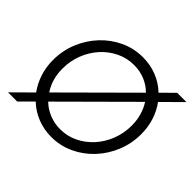

<svg xmlns="http://www.w3.org/2000/svg" viewBox="-164 -921 1143 1143"><g transform="rotate(45 407.0 -350.0)"><path d="M392 11Q329 11 274 -11Q219 -33 177 -73L99 5H22L141 -113Q110 -155 92.5 -208Q75 -261 75 -320Q75 -400 104 -470.5Q133 -541 183.5 -595Q234 -649 300.5 -680Q367 -711 442 -711Q506 -711 561 -689Q616 -667 657 -627L736 -705H814L694 -586Q725 -544 742 -491.5Q759 -439 759 -380Q759 -300 730 -229.5Q701 -159 650.5 -105Q600 -51 533.5 -20Q467 11 392 11ZM196 -168 604 -574Q572 -606 530 -623.5Q488 -641 438 -641Q379 -641 327 -616Q275 -591 235.5 -547.5Q196 -504 173.5 -446.5Q151 -389 151 -324Q151 -235 196 -168ZM397 -59Q456 -59 507.5 -84Q559 -109 598.5 -152.5Q638 -196 660.5 -253.5Q683 -311 683 -376Q683 -420 671.5 -460Q660 -500 639 -532L230 -125Q262 -94 305 -76.5Q348 -59 397 -59Z"/></g></svg>

Font: Red Hat Text
Style: Italic
Weight: 400
Italic angle: -12°
Designer: Pentagram, MCKL
Foundry: Pentagram, MCKL
Version: Version 1.023